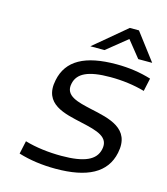

<svg xmlns="http://www.w3.org/2000/svg" viewBox="-105 -761 740 852"><g transform="rotate(15 265.5 -335.5)"><path d="M287 -219C364 -202 420 -187 407 -128C396 -77 345 -53 239 -53C181 -53 122 -60 71 -75L58 -15C110 1 167 9 229 9C374 9 459 -35 479 -131C504 -249 400 -269 312 -288C251 -302 187 -315 200 -374C210 -423 257 -447 360 -447C415 -447 469 -440 518 -426L531 -486C482 -501 429 -509 371 -509C227 -509 147 -465 128 -371C103 -254 209 -237 287 -219ZM238 -556H303L397 -632L458 -556H522L428 -680H386Z"/></g></svg>

Font: LT Wave Text Light Italic
Style: Regular
Weight: 300
Designer: Daniel Lyons
Version: Version 2.5 (Glyphs App)